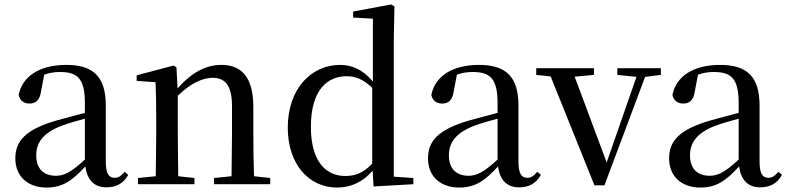

<svg xmlns="http://www.w3.org/2000/svg" viewBox="-20 -829 3547 864"><path d="M459 14C503 14 535 -3 557 -42L541 -56C524 -36 512 -29 496 -29C470 -29 456 -46 456 -104V-355C456 -483 400 -537 279 -537C158 -537 81 -486 64 -402C69 -377 87 -363 113 -363C140 -363 160 -378 165 -420L179 -493C204 -502 227 -505 250 -505C329 -505 362 -475 362 -365V-321C320 -310 274 -298 235 -287C97 -247 49 -196 49 -116C49 -32 109 15 189 15C263 15 306 -17 364 -80C372 -21 402 14 459 14ZM362 -111C302 -55 268 -38 232 -38C178 -38 143 -68 143 -130C143 -189 176 -232 257 -263C287 -274 324 -285 362 -295Z M1021 0H1196V-28L1123 -36C1121 -91 1120 -174 1120 -230V-348C1120 -482 1066 -537 977 -537C911 -537 847 -508 779 -431L774 -526L761 -534L595 -490V-465L680 -459C682 -410 683 -363 683 -295V-230L681 -36L601 -28V0H855V-28L782 -36L780 -230V-398C841 -458 897 -479 936 -479C992 -479 1024 -446 1024 -352V-230L1022 -36L943 -28V0Z M1661 10 1840 0V-28L1752 -34V-647L1755 -800L1740 -809L1569 -777V-750L1658 -745V-462C1614 -515 1564 -537 1511 -537C1380 -537 1275 -429 1275 -255C1275 -92 1368 15 1497 15C1559 15 1613 -10 1657 -61ZM1655 -93C1617 -52 1580 -37 1534 -37C1445 -37 1379 -104 1379 -258C1379 -423 1452 -486 1540 -486C1581 -486 1616 -471 1655 -434Z M2316 14C2360 14 2392 -3 2414 -42L2398 -56C2381 -36 2369 -29 2353 -29C2327 -29 2313 -46 2313 -104V-355C2313 -483 2257 -537 2136 -537C2015 -537 1938 -486 1921 -402C1926 -377 1944 -363 1970 -363C1997 -363 2017 -378 2022 -420L2036 -493C2061 -502 2084 -505 2107 -505C2186 -505 2219 -475 2219 -365V-321C2177 -310 2131 -298 2092 -287C1954 -247 1906 -196 1906 -116C1906 -32 1966 15 2046 15C2120 15 2163 -17 2221 -80C2229 -21 2259 14 2316 14ZM2219 -111C2159 -55 2125 -38 2089 -38C2035 -38 2000 -68 2000 -130C2000 -189 2033 -232 2114 -263C2144 -274 2181 -285 2219 -295Z M2758 -492 2844 -483 2710 -98 2566 -484 2653 -492V-522H2393V-492L2458 -485L2655 5H2700L2883 -483L2954 -492V-522H2758Z M3401 14C3445 14 3477 -3 3499 -42L3483 -56C3466 -36 3454 -29 3438 -29C3412 -29 3398 -46 3398 -104V-355C3398 -483 3342 -537 3221 -537C3100 -537 3023 -486 3006 -402C3011 -377 3029 -363 3055 -363C3082 -363 3102 -378 3107 -420L3121 -493C3146 -502 3169 -505 3192 -505C3271 -505 3304 -475 3304 -365V-321C3262 -310 3216 -298 3177 -287C3039 -247 2991 -196 2991 -116C2991 -32 3051 15 3131 15C3205 15 3248 -17 3306 -80C3314 -21 3344 14 3401 14ZM3304 -111C3244 -55 3210 -38 3174 -38C3120 -38 3085 -68 3085 -130C3085 -189 3118 -232 3199 -263C3229 -274 3266 -285 3304 -295Z"/></svg>

Font: Source Han Serif CN Medium
Style: Regular
Weight: 500
Designer: Ryoko NISHIZUKA 西塚涼子 (kana & ideographs); Frank Grießhammer (Latin, Greek & Cyrillic); Wenlong ZHANG 张文龙 (bopomofo); San
Foundry: Adobe
Version: Version 2.002;hotconv 1.1.0;makeotfexe 2.6.0